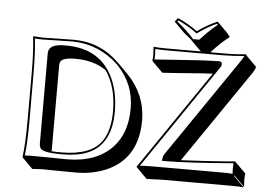

<svg xmlns="http://www.w3.org/2000/svg" viewBox="-57 -890 1436 1027"><g transform="rotate(5 661.0 -376.0)"><path d="M147 -645Q179.2 -645 229.5 -646.5Q280.8 -647.9 312 -647.9Q453.1 -647.9 553.7 -550.8Q556.6 -547.9 558.6 -546.4L615.2 -489.7Q712.9 -387.7 714.4 -251.5Q714.4 -45.4 548.3 26.9Q475.6 58.1 386.7 58.6Q330.6 58.6 276.4 57.6Q234.9 56.6 203.6 56.6L151.4 59.6L95.2 2.9L94.2 0Q104 -68.4 104 -200.2V-444.8Q104 -573.7 94.2 -645L96.2 -647.9Q98.1 -647.9 147 -645ZM496.1 -501Q430.2 -547.4 330.6 -547.4Q261.2 -547.4 250 -523.4Q247.1 -515.6 246.6 -507.3V-43.5Q267.1 -42 298.8 -42Q457.5 -42 514.6 -123.5Q554.7 -182.1 555.2 -284.2Q554.7 -417.5 496.1 -501ZM937.5 -703.6Q919.9 -718.8 898.4 -735.4L841.8 -792L857.9 -812Q918.5 -785.2 963.9 -751Q1021 -791 1070.8 -812L1127.4 -755.4L1142.6 -735.4Q1094.2 -698.2 1046.4 -645H1107.9Q1187 -645 1233.9 -650.9Q1237.3 -650.4 1238.8 -649.4Q1239.7 -647 1240.2 -645L1296.4 -588.4Q1295.4 -574.7 1266.6 -534.2L939.5 -56.2Q997.6 -58.6 1070.3 -63.2Q1143.1 -67.9 1186.5 -71.3L1230 -75.2L1231.9 -71.8L1288.6 -15.6Q1287.6 -9.3 1287.1 0.5Q1286.6 10.3 1286.6 17.6Q1286.6 29.8 1288.6 56.6L1231.9 0L1230 2.9L1286.6 59.6Q1261.2 56.6 1215.3 56.6H961.9Q962.9 58.6 963.4 59.1L960.4 56.6H852.5L765.6 59.6L709 2.9L706.1 -1Q712.9 -9.8 723.6 -25.9Q729.5 -34.7 731.9 -38.1L1069.3 -532.2Q1023.9 -530.3 934.1 -522.9Q848.6 -516.1 799.8 -513.7L743.2 -569.8L741.2 -573.2Q743.2 -589.4 743.2 -606Q743.2 -618.2 741.2 -645L743.2 -647.9Q767.6 -645 804.2 -645H995.1L942.9 -696.8Q939.9 -700.7 937.5 -703.6ZM1103.5 -585.4Q1103 -588.4 1102.5 -589.4Q1100.1 -590.8 1098.1 -590.8ZM850.1 -43.9H839.8V-54.2Q840.8 -68.4 846.7 -77.6L1201.7 -596.7Q1225.1 -629.9 1229 -640.6Q1168.9 -635.3 1107.9 -634.8H804.2Q774.9 -634.8 751.5 -637.2Q752.9 -616.2 752.9 -606Q752.9 -594.7 752 -580.6Q796.9 -583.5 876 -589.4Q1019 -600.6 1098.1 -601.1Q1113.3 -601.1 1112.8 -585.4Q1112.3 -578.6 1109.4 -573.2L740.2 -32.2Q737.8 -29.3 732.4 -21Q726.6 -12.2 723.6 -7.8Q772 -10.3 795.9 -9.8H1159.2Q1199.2 -9.8 1221.2 -7.8Q1219.7 -28.8 1220.2 -39.1Q1220.2 -50.3 1221.2 -64.5Q973.1 -43.9 850.1 -43.9ZM947.8 -707H981.4Q1027.8 -758.8 1072.3 -793.9L1067.9 -799.8Q1021.5 -779.3 969.7 -742.7L963.9 -738.8L958 -743.2Q915 -775.4 860.8 -799.8L856 -793.5Q913.6 -747.6 947.8 -707ZM147 -634.8Q123 -634.8 105 -636.7Q113.8 -565.9 113.8 -444.8L114.3 -200.2Q114.3 -75.2 105.5 -8.3Q125 -9.8 147 -9.8Q179.2 -9.8 220.2 -9.3Q274.9 -8.3 330.1 -7.8Q488.3 -7.8 574.2 -97.2Q647.9 -175.3 647.9 -308.1Q647.9 -441.4 553.2 -537.6Q449.2 -634.8 312 -638.2Q280.3 -638.2 230 -636.7Q178.7 -634.8 147 -634.8ZM180.2 -82V-564Q180.2 -609.4 250.5 -613.3Q261.2 -613.8 273.9 -613.8Q467.8 -613.8 535.6 -448.2Q564.9 -375.5 564.9 -284.2Q564.9 -84 407.2 -43.5Q360.8 -31.7 298.8 -32.2Q206.5 -32.2 189 -51.3Q180.2 -62.5 180.2 -82Z"/></g></svg>

Font: Linux Biolinum Shadow O
Style: Regular
Weight: 400
Designer: Philipp H. Poll
Foundry: Philipp H. Poll
Version: Version 1.0.4